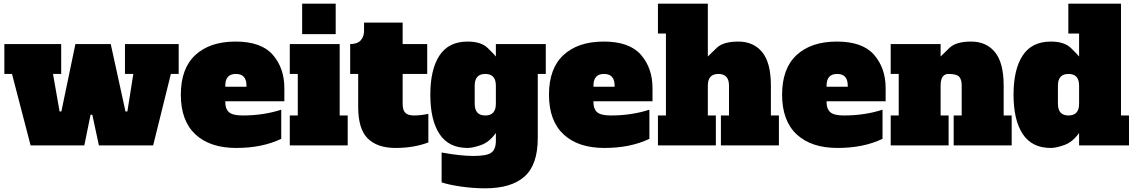

<svg xmlns="http://www.w3.org/2000/svg" viewBox="-20 -798 6228 1054"><path d="M315.9 -556.2V-392.1H271L307.1 -186H316.9L394 -556.2H587.9L668.9 -186H679.2L711.9 -392.1H666V-556.2H960.9V-392.1H918L820.8 0H522.9L486.8 -168H477.1L442.9 0H147.9L45.9 -392.1H3.9V-556.2Z M1333 -328.1Q1333 -392.1 1274.9 -392.1Q1216.8 -392.1 1216.8 -328.1V-321.8H1333ZM1523.9 -36.1Q1420.4 14.2 1276.9 14.2Q1132.8 14.2 1052.7 -60.3Q972.7 -134.8 972.7 -278.3Q972.7 -422.4 1052.5 -496.1Q1132.3 -569.8 1273.4 -569.8Q1414.6 -569.8 1477.8 -496.8Q1541 -423.8 1541 -314V-242.2H1216.8V-235.8Q1216.8 -199.7 1237.3 -181.9Q1257.8 -164.1 1312 -164.1Q1426.3 -164.1 1523.9 -195.8Z M1638.7 -777.8H1822.8V-610.8H1638.7ZM1844.7 -164.1H1888.7V0H1570.8V-164.1H1614.7V-392.1H1570.8V-556.2H1844.7Z M1946.3 -210.9V-392.1H1902.3V-556.2Q1942.4 -556.2 1960.4 -576.7Q1978.5 -597.2 1978.5 -628.9V-673.8H2190.4V-556.2H2325.2V-392.1H2190.4V-228Q2190.4 -193.8 2204.8 -179Q2219.2 -164.1 2253.9 -164.1Q2288.6 -164.1 2331.5 -172.9V-16.1Q2251.5 14.2 2151.4 14.2Q2051.3 14.2 1998.8 -37.8Q1946.3 -89.8 1946.3 -210.9Z M2585.9 -328.1V-228Q2585.9 -164.1 2644 -164.1Q2702.1 -164.1 2702.1 -228V-328.1Q2702.1 -392.1 2644 -392.1Q2585.9 -392.1 2585.9 -328.1ZM2702.1 -24.9V-67.9Q2666 -17.6 2620.6 -1.7Q2575.2 14.2 2546.9 14.2Q2442.9 14.2 2392.6 -62.5Q2342.3 -139.2 2342.3 -278.1Q2342.3 -417 2392.6 -493.4Q2442.9 -569.8 2546.9 -569.8Q2620.6 -569.8 2656.7 -534.9Q2692.9 -500 2702.1 -487.8V-556.2H2976.1V-392.1H2932.1V-40Q2932.1 106 2859.6 170.9Q2787.1 235.8 2643.1 235.8Q2577.1 235.8 2509 225.8Q2440.9 215.8 2404.3 203.1V39.1Q2506.8 58.1 2580.1 58.1Q2653.3 58.1 2677.7 39.6Q2702.1 21 2702.1 -24.9Z M3354 -328.1Q3354 -392.1 3295.9 -392.1Q3237.8 -392.1 3237.8 -328.1V-321.8H3354ZM3544.9 -36.1Q3441.4 14.2 3297.9 14.2Q3153.8 14.2 3073.7 -60.3Q2993.7 -134.8 2993.7 -278.3Q2993.7 -422.4 3073.5 -496.1Q3153.3 -569.8 3294.4 -569.8Q3435.5 -569.8 3498.8 -496.8Q3562 -423.8 3562 -314V-242.2H3237.8V-235.8Q3237.8 -199.7 3258.3 -181.9Q3278.8 -164.1 3333 -164.1Q3447.3 -164.1 3544.9 -195.8Z M3981.9 -328.1Q3981.9 -392.1 3923.8 -392.1Q3865.7 -392.1 3865.7 -328.1V-164.1H3909.7V0H3591.8V-164.1H3635.7V-613.8H3591.8V-777.8H3865.7V-487.8Q3877.9 -500 3914.1 -534.9Q3950.2 -569.8 4033.2 -569.8Q4116.7 -569.8 4164.3 -511.5Q4211.9 -453.1 4211.9 -328.1V-164.1H4255.9V0H3937.5V-164.1H3981.9Z M4633.8 -328.1Q4633.8 -392.1 4575.7 -392.1Q4517.6 -392.1 4517.6 -328.1V-321.8H4633.8ZM4824.7 -36.1Q4721.2 14.2 4577.6 14.2Q4433.6 14.2 4353.5 -60.3Q4273.4 -134.8 4273.4 -278.3Q4273.4 -422.4 4353.3 -496.1Q4433.1 -569.8 4574.2 -569.8Q4715.3 -569.8 4778.6 -496.8Q4841.8 -423.8 4841.8 -314V-242.2H4517.6V-235.8Q4517.6 -199.7 4538.1 -181.9Q4558.6 -164.1 4612.8 -164.1Q4727.1 -164.1 4824.7 -195.8Z M5143.6 -328.1V-164.1H5187.5V0H4869.6V-164.1H4913.6V-392.1H4869.6V-556.2H5143.6V-487.8Q5155.8 -500 5191.9 -534.9Q5228 -569.8 5311 -569.8Q5394.5 -569.8 5442.1 -511.5Q5489.7 -453.1 5489.7 -328.1V-164.1H5533.7V0H5215.3V-164.1H5259.3V-328.1Q5259.3 -362.3 5244.9 -377.2Q5230.5 -392.1 5187 -392.1Q5143.6 -392.1 5143.6 -328.1Z M5787.6 -328.1V-228Q5787.6 -164.1 5845.7 -164.1Q5903.8 -164.1 5903.8 -228V-328.1Q5903.8 -392.1 5845.7 -392.1Q5787.6 -392.1 5787.6 -328.1ZM5903.8 -613.8H5844.7V-777.8H6133.8V-164.1H6177.7V0H5903.8V-67.9Q5867.7 -17.6 5822.3 -1.7Q5776.9 14.2 5748.5 14.2Q5644.5 14.2 5594.2 -62.5Q5543.9 -139.2 5543.9 -278.1Q5543.9 -417 5594.2 -493.4Q5644.5 -569.8 5748.5 -569.8Q5822.3 -569.8 5858.4 -534.9Q5894.5 -500 5903.8 -487.8Z"/></svg>

Font: AlfaSlabOne-Regular
Style: Regular
Weight: 400
Designer: JM Sole
Foundry: JM Sole
Version: Version 1.001